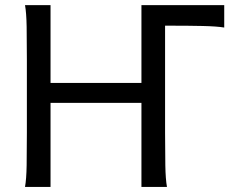

<svg xmlns="http://www.w3.org/2000/svg" viewBox="-20 -733 926 753"><path d="M627.4 -212.4Q627.4 -140.1 628.4 -84.7Q629.4 -29.3 634.8 0H534.7V-329.6H178.2V0H78.1Q83.5 -29.3 84.5 -84.7Q85.4 -140.1 85.4 -212.4V-500.5Q85.4 -572.8 84.5 -628.2Q83.5 -683.6 78.1 -712.9H178.2V-407.7H534.7V-712.9H859.4V-625Q830.1 -629.9 774.4 -631.1Q718.8 -632.3 646.5 -632.3H627.4Z"/></svg>

Font: Andika CyrE
Style: Regular
Weight: 400
Designer: Victor Gaultney, Annie Olsen, Julie Remington, Don Collingsworth, Eric Hays, Becca Hirsbrunner
Foundry: SIL International
Version: Version 5.000